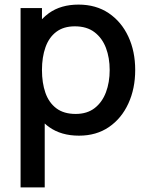

<svg xmlns="http://www.w3.org/2000/svg" viewBox="-20 -575 648 835"><path d="M323.5 15Q246 15 193.5 -22.5Q183.5 -29.5 174.5 -38V240H69.5V-540H162.5V-491.5Q176.5 -506 193 -518Q245 -555 321.5 -555Q397.5 -555 452.8 -517.8Q508 -480.5 538 -416.2Q568 -352 568 -270.5Q568 -189.5 538.2 -124.8Q508.5 -60 453.8 -22.5Q399 15 323.5 15ZM309 -79.5Q359 -79.5 391.8 -105Q424.5 -130.5 440.8 -173.8Q457 -217 457 -270.5Q457 -323.5 440.8 -366.5Q424.5 -409.5 391 -435Q357.5 -460.5 305.5 -460.5Q256.5 -460.5 224.8 -436.5Q193 -412.5 177.8 -369.5Q162.5 -326.5 162.5 -270.5Q162.5 -214.5 177.5 -171.5Q192.5 -128.5 225 -104Q257.5 -79.5 309 -79.5Z"/></svg>

Font: Cns Manrope SemBd
Style: Regular
Weight: 600
Designer: Mikhail Sharanda
Foundry: Mikhail Sharanda
Version: Version 4.504